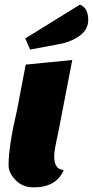

<svg xmlns="http://www.w3.org/2000/svg" viewBox="-20 -789 401 829"><path d="M255 -55Q224 20 125 20Q75 20 44 -15Q17 -44 17 -77Q17 -158 54 -316L91 -510L292 -530L231 -214Q214 -140 214 -114Q214 -57 255 -55ZM325 -769Q361 -755 361 -703Q361 -659 319 -631Q284 -607 233 -598L110 -575L89 -623Z"/></svg>

Font: Sansita One
Style: Regular
Weight: 400
Designer: Pablo Cosgaya
Foundry: Omnibus-Type
Version: Version 1.001